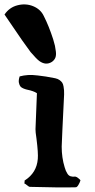

<svg xmlns="http://www.w3.org/2000/svg" viewBox="-69 -834 426 859"><path d="M-48.8 -769Q-37.1 -752.4 -13.2 -716.8Q10.7 -681.2 30 -653.6Q49.3 -626 67.9 -601.1Q94.2 -570.3 106.9 -561Q136.2 -540 163.1 -557.1Q173.8 -564.5 178.5 -575.4Q183.1 -586.4 180.9 -604Q178.7 -621.6 176.8 -629.4Q174.8 -637.2 168.9 -658.2Q149.9 -717.3 127 -762.2Q112.8 -792.5 79.6 -806.2Q46.4 -819.8 9.8 -810.5Q-26.9 -801.3 -48.8 -769ZM40 -13.2Q44.4 -11.7 52.5 -4.9Q60.5 2 64.9 2Q203.1 5.9 270 3.9Q275.4 3.9 281.5 -6.1Q287.6 -16.1 291 -26.9Q291 -29.3 281.5 -36.6Q272 -43.9 268.1 -43.9Q255.4 -42.5 246.6 -45.4Q237.8 -48.3 232.4 -57.4Q227.1 -66.4 225.6 -70.1Q224.1 -73.7 220.2 -85.9Q207 -128.9 207 -178.2Q208 -214.4 217.8 -411.1Q217.8 -423.8 217.5 -429.9Q217.3 -436 215.3 -447Q213.4 -458 209.5 -463.9Q205.6 -469.7 197.8 -475.6Q189.9 -481.4 178.2 -483.9Q147.9 -489.7 136.7 -491.5Q125.5 -493.2 100.6 -496.3Q75.7 -499.5 56.6 -498.3Q37.6 -497.1 19 -492.2Q13.2 -475.1 15.6 -463.6Q18.1 -452.1 22.7 -446.8Q27.3 -441.4 37.4 -437.5Q47.4 -433.6 56.4 -431.9Q65.4 -430.2 76.9 -426.3Q88.4 -422.4 96.2 -417L89.8 -255.9Q89.4 -245.6 94.2 -213.9Q102.5 -148.4 100.1 -123Q95.2 -61 42 -26.9Q41 -26.9 41 -25.6Q41 -24.4 41 -20.8Q41 -17.1 40 -13.2Z"/></svg>

Font: Sonetni venez
Style: Regular
Weight: 400
Designer: Alja Herlah
Foundry: Type Salon
Version: Version 1.000;hotconv 1.0.109;makeotfexe 2.5.65596